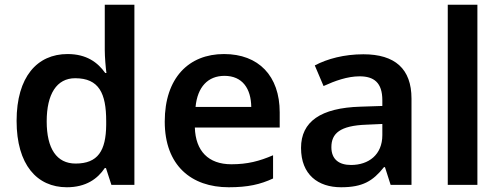

<svg xmlns="http://www.w3.org/2000/svg" viewBox="-20 -780 2112 810"><path d="M262 10C343 10 392 -26 422 -71H427L450 0H547V-760H422V-569C422 -540 426 -493 429 -472H424C392 -517 345 -552 265 -552C137 -552 50 -456 50 -270C50 -85 136 10 262 10ZM299 -90C219 -90 177 -153 177 -268C177 -383 219 -450 297 -450C398 -450 428 -386 428 -269V-253C427 -144 393 -90 299 -90Z M925 -552C776 -552 675 -451 675 -267C675 -82 787 10 945 10C1026 10 1078 -2 1132 -27V-125C1074 -100 1024 -87 956 -87C859 -87 805 -143 802 -242H1160V-306C1160 -460 1071 -552 925 -552ZM927 -460C1003 -460 1039 -406 1040 -329H805C813 -413 857 -460 927 -460Z M1513 -551C1432 -551 1361 -532 1308 -504L1345 -417C1393 -439 1446 -458 1497 -458C1557 -458 1593 -432 1593 -357V-333L1501 -330C1333 -325 1250 -267 1250 -156C1250 -43 1322 10 1419 10C1510 10 1553 -16 1600 -75H1604L1628 0H1716V-364C1716 -490 1646 -551 1513 -551ZM1526 -254 1593 -257V-210C1593 -127 1535 -84 1461 -84C1411 -84 1378 -107 1378 -159C1378 -217 1414 -250 1526 -254Z M1994 0V-760H1869V0Z"/></svg>

Font: Noto Sans Syriac SemiBold
Style: Regular
Weight: 600
Designer: Patrick Giasson and the Monotype Design Team
Foundry: Monotype Imaging Inc.
Version: Version 3.000